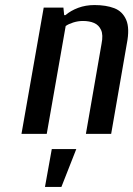

<svg xmlns="http://www.w3.org/2000/svg" viewBox="-20 -530 527 760"><path d="M65 0 153 -500H231L234 -470H239Q260 -488 289.5 -499Q319 -510 354 -510Q400 -510 432.5 -497.5Q465 -485 479.5 -451.5Q494 -418 482 -357L420 0H320L382 -357Q389 -392 380 -411.5Q371 -431 352.5 -439Q334 -447 308 -447Q289 -447 270 -441Q251 -435 240 -427L165 0ZM158 210 185 60H282L223 210Z"/></svg>

Font: Cuprum Medium
Style: Italic
Weight: 500
Italic angle: -10°
Version: Version 3.000